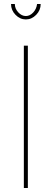

<svg xmlns="http://www.w3.org/2000/svg" viewBox="-20 -938 258 958"><path d="M165 -918H183Q183 -887 160.5 -864Q138 -841 109 -841Q80 -841 57.5 -864Q35 -887 35 -918H54Q54 -895 71 -876.5Q88 -858 109 -858Q129 -858 145.5 -875.5Q162 -893 165 -918ZM99 0V-710H119V0Z"/></svg>

Font: Raleway-v4020 Thin
Style: Regular
Weight: 250
Designer: Matt McInerney, Pablo Impallari, Rodrigo Fuenzalida
Foundry: Matt McInerney, Pablo Impallari, Rodrigo Fuenzalida
Version: Version 4.020;PS 004.020;hotconv 1.0.88;makeotf.lib2.5.64775